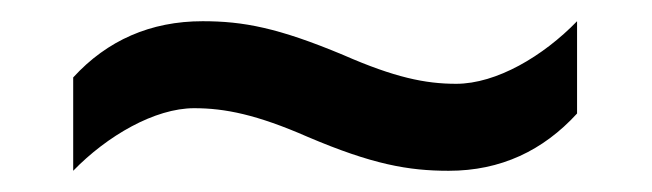

<svg xmlns="http://www.w3.org/2000/svg" viewBox="-20 -443 615 181"><path d="M270 -314C331 -288 365 -282 403 -282C452 -282 492 -301 524 -336V-423C492 -390 448 -364 410 -364C381 -364 352 -370 304 -391C242 -417 209 -423 171 -423C122 -423 81 -405 49 -370V-282C81 -315 126 -341 163 -341C192 -341 222 -335 270 -314Z"/></svg>

Font: Noto Sans Cherokee Medium
Style: Regular
Weight: 500
Designer: Monotype Design Team
Foundry: Monotype Imaging Inc.
Version: Version 2.001